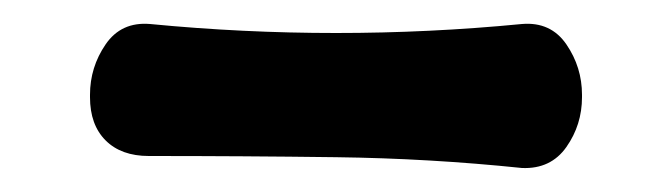

<svg xmlns="http://www.w3.org/2000/svg" viewBox="-20 -0 560 160"><path d="M465 81Q465 104 452 122.5Q439 141 415 140Q338 132 260 131Q182 130 104 130Q81 130 68 117Q55 104 55 81V79Q55 56 68 37Q81 18 105 20Q260 35 415 20Q439 18 452 37Q465 56 465 79Z"/></svg>

Font: Winky Sans Medium
Style: Regular
Weight: 500
Designer: Simon Atzbach
Foundry: typofactur
Version: Version 1.205